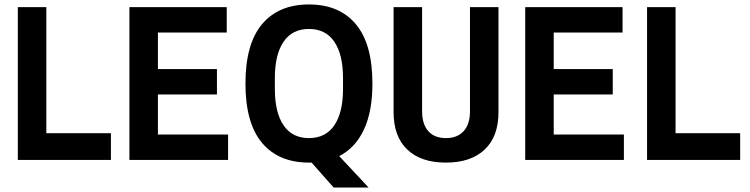

<svg xmlns="http://www.w3.org/2000/svg" viewBox="-20 -718 3366 862"><path d="M60 0V-686H188V-120H478V0Z M561 -686H998V-572H689V-408H954V-294H689V-114H1004V0H561Z M1478 124 1379 12H1367Q1231 12 1156.5 -76.5Q1082 -165 1082 -343Q1082 -521 1156.5 -609.5Q1231 -698 1367 -698Q1503 -698 1577.5 -609.5Q1652 -521 1652 -343Q1652 -217 1613.5 -135.5Q1575 -54 1503 -17L1635 124ZM1367 -98Q1442 -98 1481 -155.5Q1520 -213 1520 -318V-368Q1520 -473 1481 -530.5Q1442 -588 1367 -588Q1292 -588 1253 -530.5Q1214 -473 1214 -368V-318Q1214 -213 1253 -155.5Q1292 -98 1367 -98Z M1982 12Q1870 12 1808.5 -46.5Q1747 -105 1747 -215V-686H1875V-219Q1875 -160 1903 -129Q1931 -98 1982 -98Q2033 -98 2061.5 -129Q2090 -160 2090 -219V-686H2218V-215Q2218 -105 2156 -46.5Q2094 12 1982 12Z M2338 -686H2775V-572H2466V-408H2731V-294H2466V-114H2781V0H2338Z M2885 0V-686H3013V-120H3303V0Z"/></svg>

Font: AXENEO7
Style: Regular
Weight: 400
Designer: Hector Gatti, Simon Guibord
Foundry: Omnibus-Type, Jean-Christophe Thérien
Version: Version 1.000